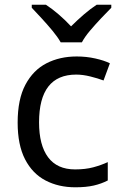

<svg xmlns="http://www.w3.org/2000/svg" viewBox="-20 -786 520 816"><path d="M300 10Q229 10 173.5 -19Q118 -48 86.5 -109Q55 -170 55 -265Q55 -364 88 -426Q121 -488 177.5 -517Q234 -546 306 -546Q347 -546 385 -537.5Q423 -529 447 -517L420 -444Q396 -453 364 -461Q332 -469 304 -469Q146 -469 146 -266Q146 -169 184.5 -117.5Q223 -66 299 -66Q343 -66 376.5 -75Q410 -84 438 -97V-19Q411 -5 378.5 2.5Q346 10 300 10ZM238 -606Q225 -629 203 -655.5Q181 -682 157 -708Q133 -734 115 -753V-766H175Q201 -749 229 -725Q257 -701 282 -674Q309 -701 337 -725Q365 -749 391 -766H453V-753Q434 -734 409.5 -708Q385 -682 362.5 -655.5Q340 -629 328 -606Z"/></svg>

Font: Noto Sans Kaithi
Style: Regular
Weight: 400
Designer: Monotype Design Team
Foundry: Monotype Imaging Inc.
Version: Version 2.005; ttfautohint (v1.8.4.7-5d5b)